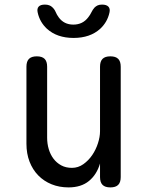

<svg xmlns="http://www.w3.org/2000/svg" viewBox="-20 -805 640 835"><path d="M415 -234V-515Q415 -538 426 -549Q437 -560 460 -560Q483 -560 494 -549Q505 -538 505 -515V-35Q505 -12 494 -1Q483 10 460 10Q437 10 426 -1Q415 -12 415 -35V-94Q401 -46 367 -18Q333 10 278 10Q238 10 204.5 -3.5Q171 -17 146.5 -42Q122 -67 108.5 -102Q95 -137 95 -180V-515Q95 -538 106 -549Q117 -560 140 -560Q163 -560 174 -549Q185 -538 185 -515V-206Q185 -180 192 -156.5Q199 -133 212.5 -115Q226 -97 246 -86Q266 -75 293 -75Q320 -75 342.5 -91Q365 -107 381 -130.5Q397 -154 406 -182Q415 -210 415 -234ZM144 -750Q140 -767 148 -776Q156 -785 175 -785Q186 -785 194 -782Q202 -779 207 -774Q217 -765 222 -753Q227 -741 235 -730Q258 -698 299 -698Q340 -698 364 -730Q372 -740 377.5 -751.5Q383 -763 391 -772Q397 -778 404.5 -781.5Q412 -785 424 -785Q443 -785 451.5 -776Q460 -767 456 -750Q447 -709 416 -680Q372 -640 300 -640Q228 -640 184 -680Q153 -709 144 -750Z"/></svg>

Font: Maple Mono Normal
Style: Regular
Weight: 400
Monospace: yes
Designer: subframe7536
Version: Version 7.000